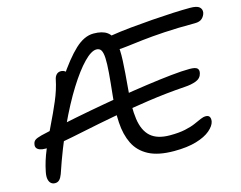

<svg xmlns="http://www.w3.org/2000/svg" viewBox="-99 -863 1284 1024"><g transform="rotate(-15 543.0 -351.0)"><path d="M87 8Q74 8 65 0.5Q56 -7 52.5 -22.5Q49 -38 54 -63Q65 -120 90 -179Q115 -238 144 -297Q173 -356 197.5 -413.5Q222 -471 233 -525Q236 -541 245.5 -551Q255 -561 270 -561Q284 -561 294.5 -552.5Q305 -544 314 -528L273 -519Q337 -615 388 -662.5Q439 -710 490 -710Q539 -710 565 -691Q591 -672 599 -632Q607 -592 604 -529.5Q601 -467 593 -380Q583 -278 592.5 -211.5Q602 -145 638.5 -112.5Q675 -80 745 -80Q795 -80 829.5 -87.5Q864 -95 886.5 -105Q909 -115 925 -122Q941 -129 954 -129Q970 -129 975.5 -119Q981 -109 978 -93Q973 -70 945.5 -46.5Q918 -23 868 -8Q818 7 745 7Q657 7 604.5 -21Q552 -49 527.5 -99Q503 -149 499 -216.5Q495 -284 504 -363Q512 -437 516 -487Q520 -537 518.5 -567Q517 -597 509 -610.5Q501 -624 483 -624Q455 -624 413.5 -581.5Q372 -539 323 -461Q274 -383 223.5 -274Q173 -165 128 -31Q121 -12 111.5 -2Q102 8 87 8ZM87 -183Q67 -183 54.5 -187.5Q42 -192 36.5 -200.5Q31 -209 34 -222Q36 -235 45.5 -242.5Q55 -250 82 -257Q137 -270 210.5 -285.5Q284 -301 366.5 -316.5Q449 -332 532.5 -346Q616 -360 693.5 -371Q771 -382 833.5 -388.5Q896 -395 936 -395Q968 -395 978 -386Q988 -377 984 -359Q978 -332 951 -321.5Q924 -311 887 -309Q783 -302 680.5 -287Q578 -272 484 -254.5Q390 -237 311.5 -220.5Q233 -204 175 -193.5Q117 -183 87 -183ZM589 -593Q555 -593 541 -606Q527 -619 530 -639Q533 -653 541.5 -661.5Q550 -670 575 -674Q630 -683 691.5 -689Q753 -695 814 -699.5Q875 -704 929 -706.5Q983 -709 1023 -709Q1061 -709 1074.5 -697Q1088 -685 1085 -666Q1081 -648 1067.5 -635.5Q1054 -623 1028 -623Q930 -623 858 -618.5Q786 -614 734 -608Q682 -602 646.5 -597.5Q611 -593 589 -593Z"/></g></svg>

Font: Shantell Sans
Style: Italic
Weight: 400
Italic angle: -11°
Designer: Stephen Nixon, Anya Danilova, Shantell Martin
Foundry: Arrow Type
Version: Version 1.011;[c5ecc13dd]